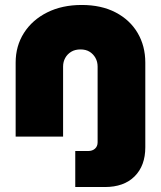

<svg xmlns="http://www.w3.org/2000/svg" viewBox="-20 -550 647 773"><path d="M283 203V58H335Q352 58 362.5 48.5Q373 39 373 23V-282Q373 -301 364.5 -316.5Q356 -332 341 -341.5Q326 -351 304 -351Q282 -351 266.5 -341.5Q251 -332 242.5 -316.5Q234 -301 234 -282V0H43V-298Q43 -365 76.5 -417.5Q110 -470 170 -500Q230 -530 309 -530Q388 -530 445.5 -500Q503 -470 534 -417.5Q565 -365 565 -298V43Q565 117 522 160Q479 203 402 203Z"/></svg>

Font: MuseoModerno Thin Black
Style: Regular
Weight: 900
Version: Version 1.002